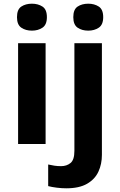

<svg xmlns="http://www.w3.org/2000/svg" viewBox="-20 -780 650 1040"><path d="M153 -760Q186 -760 210 -744.5Q234 -729 234 -687Q234 -646 210 -630Q186 -614 153 -614Q119 -614 95.5 -630Q72 -646 72 -687Q72 -729 95.5 -744.5Q119 -760 153 -760ZM227 -546V0H78V-546ZM377 -687Q377 -729 400.5 -744.5Q424 -760 458 -760Q491 -760 515 -744.5Q539 -729 539 -687Q539 -646 515 -630Q491 -614 458 -614Q424 -614 400.5 -630Q377 -646 377 -687ZM339 240Q314 240 286.5 236.5Q259 233 241 228V111Q259 115 275 117.5Q291 120 311 120Q341 120 362 103Q383 86 383 37V-546H532V59Q532 109 513 150Q494 191 451.5 215.5Q409 240 339 240Z"/></svg>

Font: Noto IKEA Arabic
Style: Bold
Weight: 700
Designer: Monotype Design Team
Foundry: Monotype Imaging Inc.
Version: Version 1.200